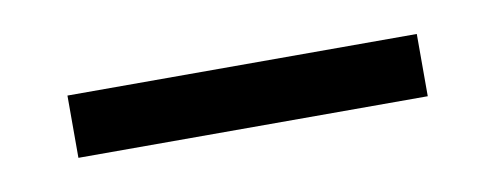

<svg xmlns="http://www.w3.org/2000/svg" viewBox="-25 -361 422 164"><g transform="rotate(-10 186.0 -279.0)"><path d="M35 -252V-306H338V-252Z"/></g></svg>

Font: RIT Lekha
Style: Regular
Weight: 400
Designer: Rahul Radhakrishnan
Version: 1.0